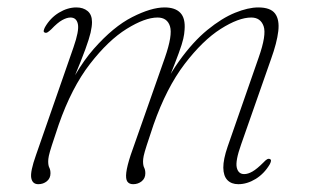

<svg xmlns="http://www.w3.org/2000/svg" viewBox="-20 -476 815 504"><path d="M323 -69 413 -325Q433.5 -384 426.2 -407Q419 -430 393.5 -430Q360.5 -430 312.5 -400.2Q264.5 -370.5 216.2 -308.2Q168 -246 134 -148.5Q122 -113 116 -94.2Q110 -75.5 108.2 -66.8Q106.5 -58 106.5 -52.5Q106.5 -41.5 109.5 -35.8Q112.5 -30 112.5 -21Q112.5 -8 103 -0.2Q93.5 7.5 80.5 7.5Q65 7.5 62 -9Q59 -25.5 74.5 -69L173 -352Q188 -395 184.5 -412.5Q181 -430 165 -430Q155.5 -430 143.2 -423.2Q131 -416.5 114.5 -399Q108.5 -393.5 104.8 -391.2Q101 -389 97.5 -390.5Q94 -392 94.8 -395.8Q95.5 -399.5 98 -404.5Q112 -429 134.8 -442.8Q157.5 -456.5 180.5 -456.5Q198.5 -456.5 210 -447Q221.5 -437.5 221.5 -418Q221.5 -406.5 217.8 -390.2Q214 -374 204 -346.5Q194 -319 175.2 -274Q156.5 -229 126 -158.5L134 -190.5Q175 -289.5 226.2 -347.8Q277.5 -406 327.2 -431.2Q377 -456.5 412 -456.5Q440 -456.5 453.5 -442.2Q467 -428 464.5 -397.5Q464 -387 461 -373.8Q458 -360.5 449.2 -336.5Q440.5 -312.5 423.5 -270.2Q406.5 -228 377.5 -158.5L383 -190.5Q413.5 -264.5 450 -315.5Q486.5 -366.5 524.5 -397.5Q562.5 -428.5 597 -442.5Q631.5 -456.5 658 -456.5Q690 -456.5 702 -440.5Q714 -424.5 710.5 -394.2Q707 -364 691.5 -321L613 -97Q597.5 -53.5 601.5 -36.2Q605.5 -19 621 -19Q631 -19 642.8 -25.8Q654.5 -32.5 671.5 -49.5Q677 -55.5 681 -57.8Q685 -60 688.5 -58.5Q692 -57 691.2 -53Q690.5 -49 688 -44.5Q673.5 -20 651 -6.2Q628.5 7.5 605.5 7.5Q587.5 7.5 577 -3.2Q566.5 -14 566.2 -35.8Q566 -57.5 577.5 -91L659 -325Q680 -384.5 672 -407.2Q664 -430 639.5 -430Q606.5 -430 559.2 -400Q512 -370 464.5 -307.8Q417 -245.5 383 -148.5Q371 -113 365 -94.2Q359 -75.5 357.2 -66.8Q355.5 -58 355.5 -52.5Q355.5 -41.5 358.5 -35.8Q361.5 -30 361.5 -21Q361.5 -8 352 -0.2Q342.5 7.5 329.5 7.5Q319 7.5 314.2 0.5Q309.5 -6.5 311.5 -23.2Q313.5 -40 323 -69Z"/></svg>

Font: Fraunces Thin
Style: Italic
Weight: 250
Italic angle: -16°
Version: Version 1.000;[b76b70a41]